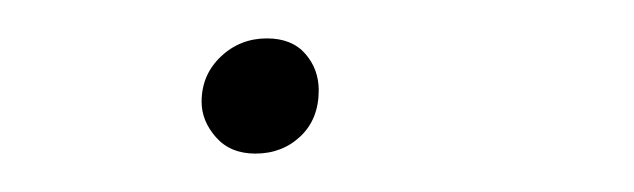

<svg xmlns="http://www.w3.org/2000/svg" viewBox="-20 -75 330 100"><path d="M113 5Q100 5 92.5 -3.5Q85 -12 85 -22Q85 -36 95 -45.5Q105 -55 119 -55Q132 -55 139 -47Q146 -39 146 -28Q146 -13 136.5 -4Q127 5 113 5Z"/></svg>

Font: Source Serif Pro ExtraLight
Style: Italic
Weight: 200
Italic angle: -12°
Designer: Frank Grießhammer
Foundry: Adobe Systems Incorporated
Version: Version 3.001;hotconv 1.0.111;makeotfexe 2.5.65597